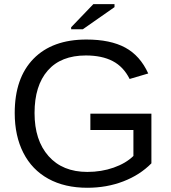

<svg xmlns="http://www.w3.org/2000/svg" viewBox="-20 -887 818 917"><path d="M50.3 -347.2Q50.3 -514.6 140.1 -606.4Q230 -698.2 392.6 -698.2Q506.8 -698.2 578.1 -659.7Q649.4 -621.1 688 -536.1L599.1 -509.8Q569.8 -568.4 518.3 -595.2Q466.8 -622.1 390.1 -622.1Q271 -622.1 208 -550Q145 -478 145 -347.2Q145 -216.8 211.9 -141.4Q278.8 -65.9 397 -65.9Q464.4 -65.9 522.7 -86.4Q581.1 -106.9 617.2 -142.1V-266.1H411.6V-344.2H703.1V-106.9Q648.4 -51.3 569.1 -20.8Q489.7 9.8 397 9.8Q289.1 9.8 210.9 -33.2Q132.8 -76.2 91.6 -157Q50.3 -237.8 50.3 -347.2ZM319.8 -747.1V-756.8L425.8 -867.2H526.9V-853L375.5 -747.1Z"/></svg>

Font: Liberation Sans
Style: Regular
Weight: 400
Designer: Steve Matteson
Foundry: Ascender Corporation
Version: Version 2.00.1